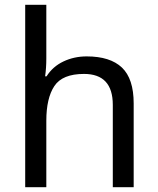

<svg xmlns="http://www.w3.org/2000/svg" viewBox="-20 -780 658 800"><path d="M173 -537Q173 -497 168 -462H174Q200 -503 244.5 -524Q289 -545 341 -545Q439 -545 488 -498.5Q537 -452 537 -349V0H450V-343Q450 -472 330 -472Q240 -472 206.5 -421.5Q173 -371 173 -277V0H85V-760H173Z"/></svg>

Font: Noto Sans Tifinagh Rhissa Ixa
Style: Regular
Weight: 400
Designer: JamraPatel
Foundry: JamraPatel LLC
Version: Version 2.006; ttfautohint (v1.8.4.7-5d5b)